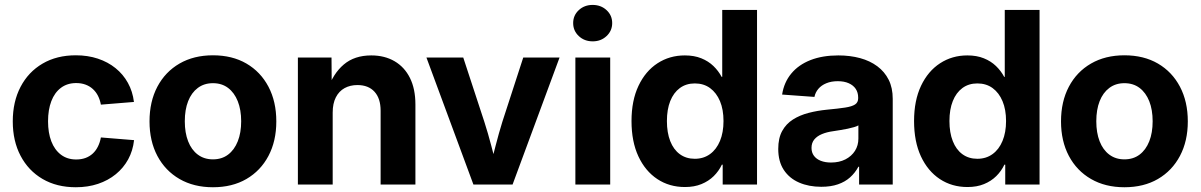

<svg xmlns="http://www.w3.org/2000/svg" viewBox="-20 -769 5003 800"><path d="M295.9 11.2Q216.3 11.2 157.2 -23.4Q98.1 -58.1 65.7 -119.9Q33.2 -181.6 33.2 -263.2Q33.2 -345.2 65.7 -407.2Q98.1 -469.2 157.2 -503.9Q216.3 -538.6 295.9 -538.6Q345.7 -538.6 387.7 -524.7Q429.7 -510.7 461.4 -485.1Q493.2 -459.5 512.9 -423.8Q532.7 -388.2 538.1 -344.2L400.4 -333Q396.5 -353.5 388.2 -369.9Q379.9 -386.2 366.7 -398.2Q353.5 -410.2 336.2 -416.5Q318.8 -422.9 297.4 -422.9Q260.3 -422.9 233.9 -403.1Q207.5 -383.3 193.8 -347.4Q180.2 -311.5 180.2 -263.7Q180.2 -215.8 193.8 -180.2Q207.5 -144.5 233.9 -124.5Q260.3 -104.5 297.4 -104.5Q318.8 -104.5 336.2 -110.8Q353.5 -117.2 366.5 -129.2Q379.4 -141.1 387.9 -158.2Q396.5 -175.3 400.4 -196.3L538.6 -185.1Q533.7 -141.1 514.2 -105.2Q494.6 -69.3 462.6 -43.2Q430.7 -17.1 388.4 -2.9Q346.2 11.2 295.9 11.2Z M867.2 11.2Q787.6 11.2 728 -23.2Q668.5 -57.6 635.7 -119.4Q603 -181.2 603 -263.2Q603 -345.7 635.7 -407.7Q668.5 -469.7 728 -504.2Q787.6 -538.6 867.2 -538.6Q947.8 -538.6 1006.8 -504.2Q1065.9 -469.7 1098.6 -407.7Q1131.3 -345.7 1131.3 -263.2Q1131.3 -181.2 1098.6 -119.4Q1065.9 -57.6 1006.8 -23.2Q947.8 11.2 867.2 11.2ZM867.2 -105Q904.3 -105 930.4 -124.8Q956.5 -144.5 970.7 -180.2Q984.9 -215.8 984.9 -263.7Q984.9 -311.5 970.7 -347.2Q956.5 -382.8 930.4 -402.6Q904.3 -422.4 867.2 -422.4Q830.6 -422.4 804.2 -402.6Q777.8 -382.8 763.9 -347.4Q750 -312 750 -263.7Q750 -215.8 763.9 -180.2Q777.8 -144.5 804.2 -124.8Q830.6 -105 867.2 -105Z M1366.2 -299.8V0H1221.2V-529.3H1361.3L1362.3 -394H1344.7Q1367.7 -462.4 1412.4 -500.2Q1457 -538.1 1526.9 -538.1Q1582.5 -538.1 1624 -513.9Q1665.5 -489.7 1688.2 -444.1Q1710.9 -398.4 1710.9 -333.5V0H1565.9V-307.6Q1565.9 -358.9 1540.5 -386.7Q1515.1 -414.6 1469.2 -414.6Q1439 -414.6 1415.8 -401.9Q1392.6 -389.2 1379.4 -363.5Q1366.2 -337.9 1366.2 -299.8Z M1952.6 0 1756.8 -529.3H1910.2L1998 -261.7Q2013.7 -212.9 2026.6 -163.3Q2039.6 -113.8 2052.7 -63H2019.5Q2032.7 -113.8 2045.4 -163.3Q2058.1 -212.9 2073.2 -261.7L2160.2 -529.3H2311.5L2115.7 0Z M2377.4 0V-529.3H2522.5V0ZM2449.7 -596.7Q2415 -596.7 2391.6 -618.7Q2368.2 -640.6 2368.2 -672.9Q2368.2 -705.1 2391.6 -726.8Q2415 -748.5 2449.2 -748.5Q2483.9 -748.5 2507.3 -726.8Q2530.8 -705.1 2530.8 -672.9Q2530.8 -640.6 2507.3 -618.7Q2483.9 -596.7 2449.7 -596.7Z M2834 10.3Q2769 10.3 2718.8 -22.9Q2668.5 -56.2 2639.9 -117.7Q2611.3 -179.2 2611.3 -264.6Q2611.3 -350.1 2640.4 -411.4Q2669.4 -472.7 2719.7 -505.4Q2770 -538.1 2833.5 -538.1Q2872.6 -538.1 2902.1 -526.1Q2931.6 -514.2 2952.6 -493.9Q2973.6 -473.6 2986.8 -448.7H2989.3V-727.5H3134.3V0H2991.2V-83H2987.8Q2975.1 -56.2 2953.9 -35.2Q2932.6 -14.2 2902.8 -2Q2873 10.3 2834 10.3ZM2875 -107.4Q2911.6 -107.4 2938.5 -127Q2965.3 -146.5 2980 -181.9Q2994.6 -217.3 2994.6 -264.6Q2994.6 -312.5 2980 -347.4Q2965.3 -382.3 2938.7 -401.9Q2912.1 -421.4 2875 -421.4Q2838.9 -421.4 2812.7 -402.1Q2786.6 -382.8 2772.7 -347.9Q2758.8 -313 2758.8 -264.6Q2758.8 -216.3 2772.7 -180.9Q2786.6 -145.5 2812.7 -126.5Q2838.9 -107.4 2875 -107.4Z M3401.9 9.3Q3350.1 9.3 3309.6 -8.3Q3269 -25.9 3245.8 -61Q3222.7 -96.2 3222.7 -148.4Q3222.7 -193.4 3239 -223.1Q3255.4 -252.9 3283.9 -271Q3312.5 -289.1 3349.1 -298.6Q3385.7 -308.1 3425.8 -312Q3473.1 -316.4 3501.5 -320.8Q3529.8 -325.2 3542.7 -333.7Q3555.7 -342.3 3555.7 -359.4V-362.3Q3555.7 -383.3 3545.7 -398.4Q3535.6 -413.6 3516.6 -422.1Q3497.6 -430.7 3470.7 -430.7Q3443.4 -430.7 3422.9 -422.1Q3402.3 -413.6 3389.9 -398.9Q3377.4 -384.3 3373.5 -365.2L3238.8 -375Q3246.6 -425.8 3276.9 -462.4Q3307.1 -499 3356.9 -518.6Q3406.7 -538.1 3473.1 -538.1Q3522 -538.1 3563.5 -526.9Q3605 -515.6 3635.5 -492.9Q3666 -470.2 3682.9 -436.5Q3699.7 -402.8 3699.7 -357.4V0H3559.6V-74.2H3556.6Q3543 -48.8 3522 -30Q3501 -11.2 3471.4 -1Q3441.9 9.3 3401.9 9.3ZM3442.4 -91.8Q3477.1 -91.8 3502.7 -105Q3528.3 -118.2 3542.5 -140.6Q3556.6 -163.1 3556.6 -191.4V-246.6Q3550.3 -242.7 3538.6 -239.3Q3526.9 -235.8 3512.2 -232.7Q3497.6 -229.5 3481.7 -227.1Q3465.8 -224.6 3450.7 -222.2Q3425.3 -218.8 3405 -210.4Q3384.8 -202.1 3373 -188Q3361.3 -173.8 3361.3 -152.8Q3361.3 -133.3 3371.6 -119.6Q3381.8 -106 3400.1 -98.9Q3418.5 -91.8 3442.4 -91.8Z M4011.2 10.3Q3946.3 10.3 3896 -22.9Q3845.7 -56.2 3817.1 -117.7Q3788.6 -179.2 3788.6 -264.6Q3788.6 -350.1 3817.6 -411.4Q3846.7 -472.7 3897 -505.4Q3947.3 -538.1 4010.7 -538.1Q4049.8 -538.1 4079.3 -526.1Q4108.9 -514.2 4129.9 -493.9Q4150.9 -473.6 4164.1 -448.7H4166.5V-727.5H4311.5V0H4168.5V-83H4165Q4152.3 -56.2 4131.1 -35.2Q4109.9 -14.2 4080.1 -2Q4050.3 10.3 4011.2 10.3ZM4052.2 -107.4Q4088.9 -107.4 4115.7 -127Q4142.6 -146.5 4157.2 -181.9Q4171.9 -217.3 4171.9 -264.6Q4171.9 -312.5 4157.2 -347.4Q4142.6 -382.3 4116 -401.9Q4089.4 -421.4 4052.2 -421.4Q4016.1 -421.4 3990 -402.1Q3963.9 -382.8 3950 -347.9Q3936 -313 3936 -264.6Q3936 -216.3 3950 -180.9Q3963.9 -145.5 3990 -126.5Q4016.1 -107.4 4052.2 -107.4Z M4665 11.2Q4585.4 11.2 4525.9 -23.2Q4466.3 -57.6 4433.6 -119.4Q4400.9 -181.2 4400.9 -263.2Q4400.9 -345.7 4433.6 -407.7Q4466.3 -469.7 4525.9 -504.2Q4585.4 -538.6 4665 -538.6Q4745.6 -538.6 4804.7 -504.2Q4863.8 -469.7 4896.5 -407.7Q4929.2 -345.7 4929.2 -263.2Q4929.2 -181.2 4896.5 -119.4Q4863.8 -57.6 4804.7 -23.2Q4745.6 11.2 4665 11.2ZM4665 -105Q4702.1 -105 4728.3 -124.8Q4754.4 -144.5 4768.6 -180.2Q4782.7 -215.8 4782.7 -263.7Q4782.7 -311.5 4768.6 -347.2Q4754.4 -382.8 4728.3 -402.6Q4702.1 -422.4 4665 -422.4Q4628.4 -422.4 4602.1 -402.6Q4575.7 -382.8 4561.8 -347.4Q4547.9 -312 4547.9 -263.7Q4547.9 -215.8 4561.8 -180.2Q4575.7 -144.5 4602.1 -124.8Q4628.4 -105 4665 -105Z"/></svg>

Font: Inter 24pt
Style: Bold
Weight: 700
Designer: Rasmus Andersson
Foundry: rsms
Version: Version 4.001;git-66647c0bb